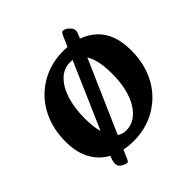

<svg xmlns="http://www.w3.org/2000/svg" viewBox="-226 -953 1203 1203"><g transform="rotate(-45 375.0 -351.5)"><path d="M218 84Q208 84 187 73.5Q166 63 161 46Q154 25 172 -18L496 -763Q498 -768 503.5 -777.5Q509 -787 517 -787Q535 -787 552.5 -771.5Q570 -756 574 -745Q579 -732 575 -718Q571 -704 561 -682L232 71Q230 75 226.5 79.5Q223 84 218 84ZM344 16Q253 16 184 -17.5Q115 -51 76.5 -118Q38 -185 38 -283Q38 -376 67.5 -452Q97 -528 150.5 -582.5Q204 -637 275 -666.5Q346 -696 428 -696Q571 -696 652.5 -620.5Q734 -545 734 -398Q734 -304 704.5 -228Q675 -152 621.5 -97.5Q568 -43 497.5 -13.5Q427 16 344 16ZM357 -64Q399 -64 433.5 -86.5Q468 -109 493.5 -151Q519 -193 532.5 -250.5Q546 -308 546 -378Q546 -457 530 -510Q514 -563 483.5 -589.5Q453 -616 410 -616Q355 -616 313.5 -576.5Q272 -537 249 -466Q226 -395 226 -302Q226 -223 242 -170Q258 -117 287.5 -90.5Q317 -64 357 -64Z"/></g></svg>

Font: Alkatra
Style: Bold
Weight: 700
Designer: Suman Bhandary
Version: Version 1.100;gftools[0.9.22]